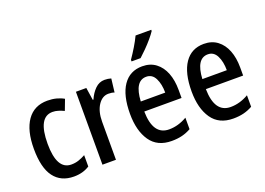

<svg xmlns="http://www.w3.org/2000/svg" viewBox="-109 -1046 1843 1336"><g transform="rotate(-20 812.0 -378.0)"><path d="M240 10Q144 10 93 -58Q42 -126 42 -267Q42 -402 94 -476Q146 -550 244 -550Q280 -550 310.5 -542Q341 -534 365 -520L335 -441Q314 -451 293 -457.5Q272 -464 251 -464Q144 -464 144 -267Q144 -75 251 -75Q280 -75 305.5 -83.5Q331 -92 356 -106V-22Q307 10 240 10Z M668 -550Q693 -550 716 -543L704 -443Q686 -450 660 -450Q614 -450 583.5 -403.5Q553 -357 553 -281V0H453V-540H530L544 -447H549Q568 -491 598 -520.5Q628 -550 668 -550Z M946 -549Q1005 -549 1046 -518Q1087 -487 1108 -433Q1129 -379 1129 -308V-248H853Q856 -72 974 -72Q1042 -72 1107 -110V-25Q1075 -7 1040.5 1.5Q1006 10 964 10Q858 10 806 -65.5Q754 -141 754 -266Q754 -403 804 -476Q854 -549 946 -549ZM948 -471Q862 -471 854 -322H1035Q1035 -385 1013.5 -428Q992 -471 948 -471ZM1093 -766V-757Q1080 -737 1056 -708.5Q1032 -680 1004.5 -652.5Q977 -625 956 -606H889V-618Q914 -654 937.5 -693Q961 -732 977 -766Z M1402 -549Q1461 -549 1502 -518Q1543 -487 1564 -433Q1585 -379 1585 -308V-248H1309Q1312 -72 1430 -72Q1498 -72 1563 -110V-25Q1531 -7 1496.5 1.5Q1462 10 1420 10Q1314 10 1262 -65.5Q1210 -141 1210 -266Q1210 -403 1260 -476Q1310 -549 1402 -549ZM1404 -471Q1318 -471 1310 -322H1491Q1491 -385 1469.5 -428Q1448 -471 1404 -471Z"/></g></svg>

Font: Avrile Sans Condensed Medium
Style: Regular
Weight: 500
Width: 3
Designer: Monotype Design Team
Foundry: Monotype Imaging Inc.
Version: Version 2.001;September 10, 2019;FontCreator 11.5.0.2425 64-